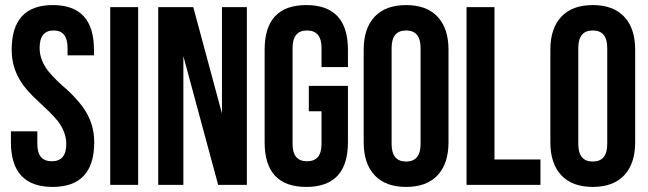

<svg xmlns="http://www.w3.org/2000/svg" viewBox="-20 -728 2552 756"><path d="M188 -708Q350 -708 350 -532V-510H246V-539Q246 -608 191 -608Q136 -608 136 -539Q136 -492 170 -448Q183 -432 204 -411L223 -393L244 -375Q295 -327 317 -290Q351 -235 351 -168Q351 8 187 8Q23 8 23 -168V-211H127V-161Q127 -93 184 -93Q241 -93 241 -161Q241 -208 207 -252Q194 -268 173 -289L154 -307L134 -326Q82 -373 60 -410Q26 -465 26 -532Q26 -708 188 -708Z M414 -700H524V0H414Z M702 -507V0H603V-700H741L854 -281V-700H952V0H839Z M1196 -390H1350V-168Q1350 8 1186 8Q1022 8 1022 -168V-532Q1022 -708 1186 -708Q1350 -708 1350 -532V-464H1246V-539Q1246 -608 1189 -608Q1132 -608 1132 -539V-161Q1132 -93 1189 -93Q1246 -93 1246 -161V-290H1196Z M1522 -161Q1522 -92 1579 -92Q1636 -92 1636 -161V-539Q1636 -608 1579 -608Q1522 -608 1522 -539ZM1412 -532Q1412 -616 1455 -662Q1498 -708 1579 -708Q1660 -708 1703 -662Q1746 -616 1746 -532V-168Q1746 -84 1703 -38Q1660 8 1579 8Q1498 8 1455 -38Q1412 -84 1412 -168Z M1817 -700H1927V-100H2108V0H1817Z M2257 -161Q2257 -92 2314 -92Q2371 -92 2371 -161V-539Q2371 -608 2314 -608Q2257 -608 2257 -539ZM2147 -532Q2147 -616 2190 -662Q2233 -708 2314 -708Q2395 -708 2438 -662Q2481 -616 2481 -532V-168Q2481 -84 2438 -38Q2395 8 2314 8Q2233 8 2190 -38Q2147 -84 2147 -168Z"/></svg>

Font: Adderley Bold
Style: Regular
Weight: 700
Designer: gorohovskiy
Version: Version 1.003 November 13, 2017